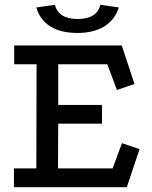

<svg xmlns="http://www.w3.org/2000/svg" viewBox="-20 -778 633 798"><path d="M39 -589H486L539 -429L466 -404L426 -511H222V-342H404V-264H222L221 -78H448L487 -183L560 -158L507 0H38V-78H131L132 -511H39ZM302 -641Q233 -641 189.5 -668Q146 -695 131 -747L208 -758Q224 -699 302 -699Q383 -699 397 -758L474 -747Q457 -695 413 -668Q369 -641 302 -641Z"/></svg>

Font: Podkova Medium
Style: Regular
Weight: 500
Designer: Ilya Yudin
Foundry: Cyreal (www.cyreal.org)
Version: Version 2.103